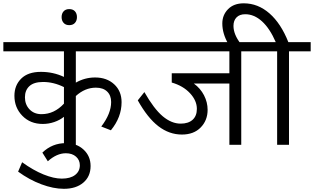

<svg xmlns="http://www.w3.org/2000/svg" viewBox="-35 -881 1910 1168"><path d="M217.3 -186.5Q294.9 -186.5 354 -250.5V-351.1Q291.5 -382.3 227.1 -382.3Q171.4 -382.3 144 -357.2Q116.7 -332 116.7 -289.1Q116.7 -245.1 144.5 -215.8Q172.4 -186.5 217.3 -186.5ZM426.3 0H354V-170.4Q329.1 -150.4 295.2 -138.7Q261.2 -127 225.1 -127Q149.4 -127 101.1 -176.5Q52.7 -226.1 52.7 -298.3Q52.7 -361.8 94 -402.8Q135.3 -443.8 213.9 -443.8Q289.1 -443.8 354 -413.1V-568.8H-14.6V-624.5H784.7V-568.8H426.3V-378.4Q481.4 -409.7 543.5 -409.7Q614.7 -409.7 659.7 -368.2Q704.6 -326.7 704.6 -259.3Q704.6 -168 639.6 -88.4L581.1 -111.3Q641.1 -189.9 641.1 -260.3Q641.1 -300.8 616.7 -324.2Q592.3 -347.7 548.3 -347.7Q481.9 -347.7 426.3 -296.9Z M255.9 100.1 222.7 47.4Q282.7 -10.3 365.2 -10.3Q431.2 -10.3 473.6 29.3Q516.1 68.8 516.1 128.9Q516.1 192.4 471.9 230Q427.7 267.6 353.5 267.6Q290 267.6 216.3 240Q142.6 212.4 75.2 163.1L99.6 106Q167 154.8 229.7 180.2Q292.5 205.6 340.8 205.6Q393.1 205.6 421.9 183.3Q450.7 161.1 450.7 124.5Q450.7 92.8 427.5 72Q404.3 51.3 365.7 51.3Q310.1 51.3 255.9 100.1Z M339.8 -776.9Q339.8 -798.8 352.1 -812.3Q364.3 -825.7 386.2 -825.7Q408.7 -825.7 420.9 -812.3Q433.1 -798.8 433.1 -776.9Q433.1 -755.4 420.9 -741.7Q408.7 -728 386.2 -728Q364.3 -728 352.1 -741.7Q339.8 -755.4 339.8 -776.9Z M1360.4 0V-373H1144Q1184.1 -343.8 1206.1 -301.3Q1228 -258.8 1228 -212.9Q1228 -148.9 1186 -105.7Q1144 -62.5 1071.3 -62.5Q994.6 -62.5 928.7 -113Q862.8 -163.6 803.2 -270.5L843.3 -320.8Q901.4 -218.8 954.8 -173.8Q1008.3 -128.9 1064 -128.9Q1110.8 -128.9 1136.7 -152.3Q1162.6 -175.8 1162.6 -218.8Q1162.6 -269 1120.8 -314Q1079.1 -358.9 1009.8 -378.9V-435.1H1360.4V-568.8H755.4V-624.5H1564.9V-568.8H1432.6V0Z M1650.9 0V-568.8H1535.6V-624.5H1642.6Q1606.4 -708 1558.8 -751.2Q1511.2 -794.4 1457 -794.4Q1422.4 -794.4 1403.8 -775.1Q1385.3 -755.9 1385.3 -723.6Q1385.3 -671.4 1429.7 -614.3H1353.5Q1317.4 -676.8 1317.4 -738.3Q1317.4 -789.6 1352.3 -825.2Q1387.2 -860.8 1447.8 -860.8Q1534.2 -860.8 1604.2 -799.6Q1674.3 -738.3 1719.2 -624.5H1855V-568.8H1723.1V0Z"/></svg>

Font: Khula Regular
Style: Regular
Weight: 400
Designer: Erin McLaughlin, Steve Matteson
Version: Version 1.000;PS 1.0;hotconv 1.0.72;makeotf.lib2.5.5900